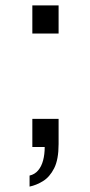

<svg xmlns="http://www.w3.org/2000/svg" viewBox="-20 -546 336 713"><path d="M89.8 146.9V106Q109.2 101.6 121.7 86.7Q134.2 71.9 140.1 49.5Q146 27.1 146 0H100.1V-104.6H197.6V-11Q197.6 46.5 181 79.1Q164.3 111.6 139.5 126.7Q114.8 141.8 89.8 146.9ZM100.1 -421.4V-526H197.6V-421.4Z"/></svg>

Font: Archivo SemiBold
Style: Regular
Weight: 600
Designer: Hector Gatti
Foundry: Omnibus-Type
Version: Version 2.001